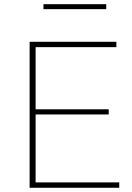

<svg xmlns="http://www.w3.org/2000/svg" viewBox="-20 -888 624 908"><path d="M120.1 0V-690.4H530.3V-665H148.4V-371.1H494.1V-346.7H148.4V-25.4H543.9V0ZM185.5 -844.7V-868.2H482.4V-844.7Z"/></svg>

Font: Gothic A1 Thin
Style: Regular
Weight: 250
Designer: HanYang I&C Co.,Ltd.
Foundry: HanYang I&C Co.,Ltd.
Version: Version 2.50